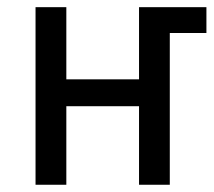

<svg xmlns="http://www.w3.org/2000/svg" viewBox="-20 -510 590 530"><path d="M363.8 -291H163.1V-490.2H78.1V0H163.1V-216.8H363.8V0H448.7V-418.9H549.8V-490.2H363.8Z"/></svg>

Font: CodeNewRoman Nerd Font Mono
Style: Regular
Weight: 400
Monospace: yes
Designer: Sam Radian
Foundry: Code New Roman
Version: Version 2.00 November 29, 2014;Nerd Fonts 3.2.1